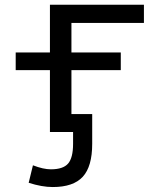

<svg xmlns="http://www.w3.org/2000/svg" viewBox="-20 -544 658 794"><path d="M282.2 50.8V2H268.6H240.2H186.5V-253.9H44.9V-327.1H186.5V-524.4H575.2V-449.2H275.4V-327.1H479.5V-253.9H275.4V-72.3H361.3V50.8Q361.3 144.5 322.3 187Q283.2 229.5 198.2 229.5Q153.3 229.5 98.6 211.9L116.2 139.6Q159.2 156.2 190.4 156.2Q241.2 156.2 261.7 132.3Q282.2 108.4 282.2 50.8Z"/></svg>

Font: Nasu
Style: Regular
Weight: 400
Designer: Ryoko NISHIZUKA (kana &amp; ideographs); Paul D. Hunt (Latin, Greek &amp; Cyrillic); Wenlong ZHANG (bopomofo); Sandoll C
Version: Version 2014.1215